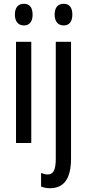

<svg xmlns="http://www.w3.org/2000/svg" viewBox="-20 -825 462 1019"><path d="M107 -805C76 -805 59 -785 59 -747C59 -711 77 -690 107 -690C137 -690 153 -711 153 -747C153 -784 138 -805 107 -805ZM270 -747C270 -711 288 -690 318 -690C348 -690 364 -711 364 -747C364 -784 349 -805 318 -805C287 -805 270 -785 270 -747ZM146 -603H65V-66H146ZM247 174C319 173 357 124 357 16V-603H276V17C276 75 264 101 233 101C222 101 210 98 198 93V165C212 171 228 174 247 174Z"/></svg>

Font: Noto Sans Malayalam UI ExtraCondensed
Style: Regular
Weight: 400
Width: 2
Designer: Jelle Bosma - Monotype Design Team
Foundry: Monotype Imaging Inc.
Version: Version 2.104